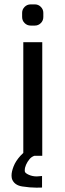

<svg xmlns="http://www.w3.org/2000/svg" viewBox="-20 -718 301 885"><path d="M140.6 -697.8Q156.7 -697.8 168.2 -686.3Q179.7 -674.8 179.7 -658.7V-639.6Q179.7 -623 168.2 -611.6Q156.7 -600.1 140.6 -600.1H121.6Q105 -600.1 93.5 -611.6Q82 -623 82 -639.6V-658.7Q82 -674.8 93.5 -686.3Q105 -697.8 121.6 -697.8ZM87.4 -13.2V-523.4H174.8V0H138.7Q124.5 4.9 115.7 16.1Q106 27.8 100.1 41.3Q94.2 54.7 94.2 66.4V70.8Q94.2 79.6 113.3 87.9Q129.9 95.2 149.4 95.2L173.8 93.3V146.5L147.9 147Q118.7 147 82.3 141.4Q45.9 135.7 35.2 106.9Q33.2 99.1 33.2 90.3Q33.2 73.2 42.7 48.8Q52.2 24.4 74.2 0Q80.6 -6.8 87.4 -13.2Z"/></svg>

Font: Qaz
Style: Regular
Weight: 400
Designer: GGBotNet
Foundry: f0n7
Version: 0.70